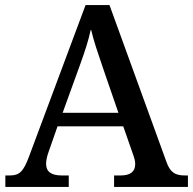

<svg xmlns="http://www.w3.org/2000/svg" viewBox="-20 -734 758 754"><path d="M1 0H250V-45H222C181 -45 161 -60 161 -91C161 -104 165 -122 171 -138L206 -238H464L502 -129C507 -115 511 -103 511 -90C511 -59 491 -45 454 -45H428V0H718V-45H706C667 -45 648 -57 633 -100L410 -714H316L95 -122C72 -59 56 -45 18 -45H1ZM226 -291 293 -476C314 -534 327 -573 337 -620C348 -573 365 -524 384 -468L445 -291Z"/></svg>

Font: Noto Serif Ethiopic Medium
Style: Regular
Weight: 500
Designer: Monotype Design Team
Foundry: Monotype Imaging Inc.
Version: Version 2.102